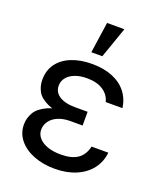

<svg xmlns="http://www.w3.org/2000/svg" viewBox="-140 -842 796 943"><g transform="rotate(20 258.0 -370.5)"><path d="M314.9 -276.2V-236.9H250.7Q214.8 -236.9 187.5 -225.5Q160.2 -214.1 145.4 -193.7Q130.5 -173.3 130.5 -148.5Q130.5 -124.3 146.8 -105.7Q163 -87 192.7 -76.7Q222.4 -66.3 261.7 -66.3Q318.7 -66.3 350 -87.9Q381.2 -109.5 391.6 -154.7H479.3Q473.8 -105 445.1 -68Q416.4 -31.1 368.1 -10.7Q319.8 9.7 257.6 9.7Q196.1 9.7 147.1 -9.7Q98.1 -29 70.1 -63.7Q42.1 -98.4 42.1 -143.6Q42.1 -177.1 59.4 -206.7Q76.7 -236.2 120.9 -256.2Q165.1 -276.2 241.7 -276.2ZM51.8 -381.2Q51.8 -429.6 77.3 -464.8Q102.9 -500 149.2 -518.6Q195.4 -537.3 256.2 -537.3Q316.6 -537.3 362.4 -519Q408.1 -500.7 435.6 -466.2Q463.1 -431.6 469.6 -384H381.9Q373.3 -420.2 340.6 -441.5Q308 -462.7 256.2 -462.7Q220.6 -462.7 193.9 -452.3Q167.1 -442 152.3 -423.5Q137.4 -405 137.4 -381.2Q137.4 -358.8 150.2 -342.7Q163 -326.7 188.2 -317.7Q213.4 -308.7 250.7 -308.7H314.9V-254.1H241.7Q166.8 -254.1 124.8 -273.1Q82.9 -292.1 67.3 -319.9Q51.8 -347.7 51.8 -381.2ZM255.5 -751.4H346L289.4 -589.8H232Z"/></g></svg>

Font: Pretendard Variable
Style: Regular
Weight: 400
Designer: Base glyphs from Inter by Rasmus Andersson; Hangul glyphs from Noto Sans CJK(Source Han Sans) by Jang Soo-young and Kang
Foundry: Kil Hyung-jin
Version: Version 1.100;FEAKit 1.0